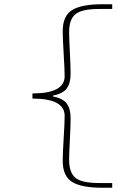

<svg xmlns="http://www.w3.org/2000/svg" viewBox="-20 -728 640 900"><path d="M458 152Q361 152 317.5 124.5Q274 97 274 26Q274 -11 278.5 -80.5Q283 -150 283 -185Q283 -266 132 -266V-290Q283 -290 283 -371Q283 -402 278.5 -475Q274 -548 274 -582Q274 -653 317.5 -680.5Q361 -708 458 -708H506V-686H446Q362 -686 333 -661Q304 -636 304 -578Q304 -548 307.5 -481.5Q311 -415 311 -382Q311 -338 293 -313.5Q275 -289 228 -280V-276Q275 -267 293 -242.5Q311 -218 311 -174Q311 -136 307.5 -73.5Q304 -11 304 22Q304 80 333 105Q362 130 446 130H506V152Z"/></svg>

Font: TypoPRO Source Code Pro
Style: Regular
Weight: 200
Monospace: yes
Designer: Paul D. Hunt, Teo Tuominen
Foundry: Adobe Systems Incorporated
Version: Version 2.010;PS 1.0;hotconv 1.0.84;makeotf.lib2.5.63406